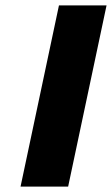

<svg xmlns="http://www.w3.org/2000/svg" viewBox="-20 -690 414 710"><path d="M198 -670 56 0H232L374 -670Z"/></svg>

Font: LT Wave Black
Style: Italic
Weight: 900
Designer: Daniel Lyons
Version: Version 2.5 (Glyphs App)